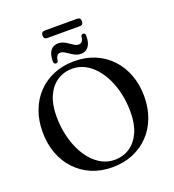

<svg xmlns="http://www.w3.org/2000/svg" viewBox="-170 -1099 1130 1248"><g transform="rotate(-20 394.5 -475.0)"><path d="M393 -716Q472 -716 536.5 -688.8Q601 -661.5 647.5 -611.8Q694 -562 719.2 -494.5Q744.5 -427 744.5 -346Q744.5 -266.5 719.5 -200Q694.5 -133.5 648 -84.8Q601.5 -36 537 -9.2Q472.5 17.5 394 17.5Q315.5 17.5 251.5 -9.8Q187.5 -37 140.8 -86.8Q94 -136.5 69 -204.2Q44 -272 44 -353.5Q44 -433 69 -499.2Q94 -565.5 140.2 -614Q186.5 -662.5 250.8 -689.2Q315 -716 393 -716ZM626 -280Q626 -346.5 613 -406Q600 -465.5 576.2 -514.5Q552.5 -563.5 520 -599.5Q487.5 -635.5 448.5 -655Q409.5 -674.5 366 -674.5Q306 -674.5 260.2 -644Q214.5 -613.5 189 -556.2Q163.5 -499 163.5 -419Q163.5 -352 176.5 -292.5Q189.5 -233 213 -183.8Q236.5 -134.5 269 -98.2Q301.5 -62 340.2 -42.5Q379 -23 422.5 -23Q483.5 -23 529.2 -53.8Q575 -84.5 600.5 -142Q626 -199.5 626 -280ZM454 -745.5Q433.5 -745.5 416.2 -753.5Q399 -761.5 384.2 -772Q369.5 -782.5 356 -790.5Q342.5 -798.5 328.5 -798.5Q298.5 -798.5 295 -755.5Q292.5 -742.5 279 -742.5Q263.5 -742.5 263.5 -762Q263.5 -811 282.5 -835.8Q301.5 -860.5 334.5 -860.5Q355.5 -860.5 372.5 -852.5Q389.5 -844.5 404 -834Q418.5 -823.5 432.2 -815.5Q446 -807.5 460.5 -807.5Q491 -807.5 494 -850Q496.5 -863.5 510 -863.5Q525 -863.5 525 -844Q525 -795 506 -770.2Q487 -745.5 454 -745.5ZM258 -942.5Q258 -956 264.5 -962.2Q271 -968.5 282.5 -968.5H506.5Q518.5 -968.5 524.8 -962.2Q531 -956 531 -943Q531 -930 524.8 -923.5Q518.5 -917 506.5 -917H282.5Q271 -917 264.5 -923.2Q258 -929.5 258 -942.5Z"/></g></svg>

Font: Fraunces 28pt
Style: Regular
Weight: 400
Version: Version 1.000;[b76b70a41]